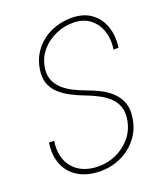

<svg xmlns="http://www.w3.org/2000/svg" viewBox="-135 -811 775 910"><g transform="rotate(-20 252.0 -356.0)"><path d="M415.5 -170.9Q422.9 -209.5 413.8 -238.3Q404.8 -267.1 383.1 -287.8Q361.3 -308.6 332 -324.2Q302.7 -339.8 271 -351.6Q236.3 -364.7 204.3 -381.1Q172.4 -397.5 147.9 -419.9Q123.5 -442.4 112.8 -473.6Q102.1 -504.9 109.9 -546.9Q116.7 -586.9 136.7 -619.1Q156.7 -651.4 186.8 -674.1Q216.8 -696.8 254.2 -708.7Q291.5 -720.7 331.5 -720.7Q392.1 -720.7 431.4 -691.9Q470.7 -663.1 486.8 -615.2Q502.9 -567.4 494.1 -511.2L469.2 -510.7Q477.1 -559.6 463.4 -602.1Q449.7 -644.5 415.8 -670.4Q381.8 -696.3 331.1 -696.3Q286.1 -696.3 244.6 -678.2Q203.1 -660.2 173.6 -627Q144 -593.8 135.3 -549.3Q127.4 -511.7 137.7 -483.6Q147.9 -455.6 169.9 -435.1Q191.9 -414.6 220.7 -399.9Q249.5 -385.3 278.8 -374.5Q315.9 -361.3 348.4 -344.5Q380.9 -327.6 404.8 -304Q428.7 -280.3 439.5 -247.8Q450.2 -215.3 442.4 -171.4Q435.5 -129.4 414.8 -96.2Q394 -63 363.5 -39.3Q333 -15.6 294.9 -2.9Q256.8 9.8 214.4 9.8Q167 9.3 129.9 -5.4Q92.8 -20 67.9 -48.1Q43 -76.2 33.4 -114.7Q23.9 -153.3 30.8 -201.2H57.1Q50.3 -158.7 58.6 -124.5Q66.9 -90.3 88.1 -65.7Q109.4 -41 141.8 -28.1Q174.3 -15.1 214.8 -15.1Q262.2 -15.1 304.2 -34.2Q346.2 -53.2 376.2 -88.1Q406.2 -123 415.5 -170.9Z"/></g></svg>

Font: Roboto Condensed Thin
Style: Italic
Weight: 250
Italic angle: -12°
Designer: Christian Robertson
Foundry: Google
Version: Version 3.008; 2023